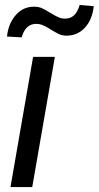

<svg xmlns="http://www.w3.org/2000/svg" viewBox="-20 -759 400 779"><path d="M8.3 0ZM110.8 0H22.5L114.3 -528.3H202.6ZM360.4 -733.9Q354.5 -679.7 324.7 -647Q294.9 -614.3 249.5 -614.3Q231.4 -614.3 216.6 -621.8Q201.7 -629.4 187 -638.7Q172.4 -647.9 157.2 -655.3Q142.1 -662.6 124.5 -662.1Q83 -660.6 67.9 -607.4L8.3 -610.8Q14.2 -664.6 44.7 -698.7Q75.2 -732.9 120.6 -731.9Q133.8 -731.9 145.3 -727.8Q156.7 -723.6 182.6 -707.8Q208.5 -691.9 220.5 -687.5Q232.4 -683.1 245.6 -683.6Q287.6 -683.6 303.2 -738.8Z"/></svg>

Font: Roboto
Style: Italic
Weight: 400
Italic angle: -12°
Designer: Google
Version: Version 2.134; 2016; ttfautohint (v1.6)